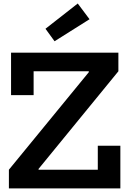

<svg xmlns="http://www.w3.org/2000/svg" viewBox="-20 -1048 711 1068"><path d="M29.5 -104 474 -646.5V-676.5L638.5 -651.5L194.5 -108.5V-76ZM638.5 -755V-651.5H167V-519H41.5V-755ZM524 -237.5H649.5V0H29.5V-104H524ZM412.5 -1028.5 478 -941 283.5 -818.5 233 -888Z"/></svg>

Font: Hepta Slab ExtraLight SemiBold
Style: Regular
Weight: 600
Version: Version 1.102